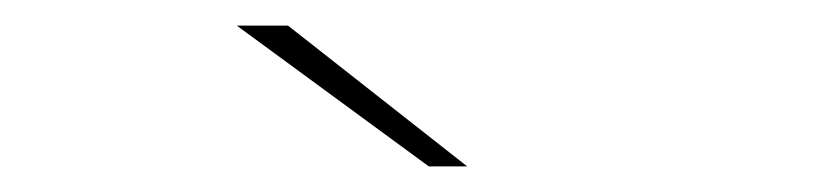

<svg xmlns="http://www.w3.org/2000/svg" viewBox="-20 -737 640 150"><path d="M315 -607 165 -717H205L345 -607Z"/></svg>

Font: Montserrat Thin
Style: Regular
Weight: 100
Designer: Julieta Ulanovsky
Foundry: Julieta Ulanovsky
Version: Version 9.000